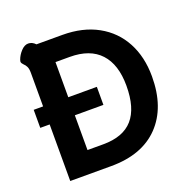

<svg xmlns="http://www.w3.org/2000/svg" viewBox="-128 -839 939 960"><g transform="rotate(-20 341.5 -359.0)"><path d="M648 -352Q648 -187 558 -93.5Q468 0 303 0H85V-301H35V-397H85V-576Q85 -597 79.5 -608.5Q74 -620 65 -628Q61 -632 58 -636.5Q55 -641 55 -646Q55 -649 57 -655Q65 -678 83.5 -698Q102 -718 122 -718Q143 -718 160 -700H298Q406 -700 485 -656.5Q564 -613 606 -534.5Q648 -456 648 -352ZM512 -352Q512 -465 457 -524.5Q402 -584 295 -584H219V-397H371V-301H219V-116H303Q409 -116 460.5 -174.5Q512 -233 512 -352Z"/></g></svg>

Font: Niramit
Style: Bold
Weight: 700
Designer: Katatrad Aksorn Co.,Ltd.
Foundry: Cadson Demak Co.,Ltd.
Version: Version 1.001; ttfautohint (v1.6)